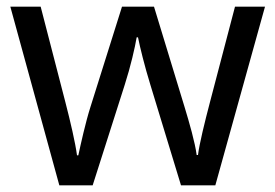

<svg xmlns="http://www.w3.org/2000/svg" viewBox="-20 -557 826 576"><path d="M431 -303 523 -1H626L775 -537H685L610 -251C594 -190 578 -125 574 -92H570C565 -130 548 -189 534 -235L442 -537H346L251 -235C237 -191 222 -124 215 -91H211C206 -129 191 -193 176 -251L102 -537H11L158 -1H258L354 -302C372 -358 385 -415 390 -445H394C400 -415 414 -358 431 -303Z"/></svg>

Font: Noto Sans Hebrew Droid Medium
Style: Regular
Weight: 500
Designer: Monotype Design Team
Foundry: Monotype Imaging Inc.
Version: Version 1.100